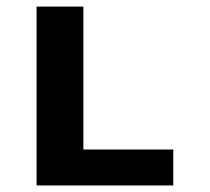

<svg xmlns="http://www.w3.org/2000/svg" viewBox="-20 -567 642 587"><path d="M91.8 0H509.8V-109.9H234.9V-546.9H91.8Z"/></svg>

Font: Hack
Style: Bold
Weight: 700
Monospace: yes
Designer: Christopher Simpkins
Foundry: Christopher Simpkins
Version: Version 2.010